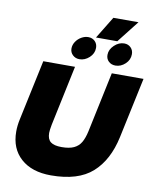

<svg xmlns="http://www.w3.org/2000/svg" viewBox="-110 -1135 1007 1234"><g transform="rotate(10 393.5 -518.5)"><path d="M528 -1052H692L579 -908H440ZM297 -811Q297 -835 311 -856Q325 -877 347 -889.5Q369 -902 391 -902Q418 -902 435 -885Q452 -868 452 -842Q452 -805 423 -778.5Q394 -752 359 -752Q333 -752 315 -769Q297 -786 297 -811ZM532 -811Q532 -846 561.5 -874Q591 -902 626 -902Q652 -902 669 -885Q686 -868 686 -842Q686 -805 657.5 -778.5Q629 -752 594 -752Q567 -752 549.5 -768.5Q532 -785 532 -811ZM40 -224Q40 -262 49 -304L133 -699H340L257 -306Q250 -269 250 -252Q250 -211 272.5 -193.5Q295 -176 344 -176Q394 -176 424 -190Q454 -204 470.5 -232Q487 -260 497 -306L580 -699H787L703 -304Q670 -150 577.5 -67.5Q485 15 308 15Q183 15 111.5 -49Q40 -113 40 -224Z"/></g></svg>

Font: Prompt ExtraBold
Style: Italic
Weight: 800
Italic angle: -12°
Designer: Katatrad Team
Foundry: CadsonDemak
Version: Version 1.001